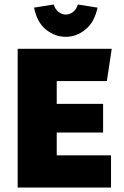

<svg xmlns="http://www.w3.org/2000/svg" viewBox="-20 -845 559 865"><path d="M235.6 -247.9V-145.3H480.2V0H59.6V-625H483.3L461.4 -479.7H235.6V-377.1H444.5V-247.9ZM276.4 -679.1Q228.4 -679.1 187.7 -711.2Q147.1 -743.3 133.4 -810.6L221.9 -824.7Q228.7 -802.7 243.8 -791.1Q258.9 -779.4 276.4 -779.4Q294.2 -779.4 309.2 -791.1Q324.2 -802.7 331 -824.7L419.5 -810.6Q405 -744.2 364.6 -711.7Q324.3 -679.1 276.4 -679.1Z"/></svg>

Font: Changa
Style: Regular
Weight: 400
Designer: Eduardo Rodriguez Tunni
Foundry: Eduardo Rodriguez Tunni
Version: Version 3.003